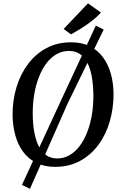

<svg xmlns="http://www.w3.org/2000/svg" viewBox="-20 -1012 746 1176"><path d="M318 10Q251.5 10 202.5 -14.5Q153.5 -39 121.5 -82.5Q89.5 -126 73.8 -183.2Q58 -240.5 57 -305.5Q56.5 -396.5 80.8 -477.2Q105 -558 151.8 -620Q198.5 -682 265 -717.5Q331.5 -753 415.5 -753Q482.5 -753 531.2 -728.2Q580 -703.5 611.8 -659.8Q643.5 -616 659 -559.8Q674.5 -503.5 675.5 -440Q676 -349.5 652.2 -268Q628.5 -186.5 582 -124Q535.5 -61.5 469 -25.8Q402.5 10 318 10ZM330 -41.5Q371 -41.5 405.8 -61.5Q440.5 -81.5 467.8 -117.5Q495 -153.5 514 -202.2Q533 -251 542.8 -309.2Q552.5 -367.5 552 -431.5Q551 -494 542 -543.5Q533 -593 514.8 -628Q496.5 -663 468.8 -681.5Q441 -700 402.5 -700Q362 -700 327 -680.5Q292 -661 265 -625.2Q238 -589.5 218.8 -541Q199.5 -492.5 189.8 -434.8Q180 -377 180.5 -313.5Q181 -250.5 190.5 -200Q200 -149.5 218.5 -114.2Q237 -79 264.8 -60.2Q292.5 -41.5 330 -41.5ZM114.5 120.5 355 -399.5 567 -855 615 -831 394.5 -378.5 163.5 144.5ZM415 -801.5 369.5 -834.5 519 -991.5 598.5 -935Q574.5 -908.5 541.2 -882.8Q508 -857 474.2 -836.2Q440.5 -815.5 415 -801.5Z"/></svg>

Font: Merriweather 24pt Medium
Style: Italic
Weight: 500
Italic angle: -7.8°
Version: Version 2.101